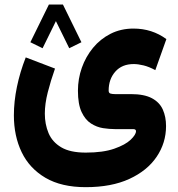

<svg xmlns="http://www.w3.org/2000/svg" viewBox="-20 -563 770 830"><path d="M332 -380.4 279.3 -354.5 221.7 -471.7 164.1 -354.5 111.3 -380.4 191.4 -543.5H252ZM350.6 246.1Q245.6 246.1 176.5 205.6Q107.4 165 73.7 95Q40 24.9 40 -64.5Q40 -124 53.2 -187.7Q66.4 -251.5 91.3 -314.9L217.8 -266.6Q199.2 -213.9 186.5 -164.1Q173.8 -114.3 173.8 -71.8Q173.8 -25.9 189.9 12.5Q206.1 50.8 244.6 73.7Q283.2 96.7 350.6 96.7Q425.8 96.7 473.9 79.8Q522 63 544.9 41Q567.9 19 567.9 3.9Q567.9 -4.9 555.2 -4.9H476.1Q453.1 -4.9 425.8 -9Q398.4 -13.2 373.5 -29.1Q348.6 -44.9 332.8 -78.6Q316.9 -112.3 316.9 -170.9Q316.9 -222.2 333.7 -270Q350.6 -317.9 382.1 -356.2Q413.6 -394.5 458 -417Q502.4 -439.5 557.1 -439.5Q637.2 -439.5 699.2 -394L651.4 -259.8Q624.5 -274.4 600.6 -280.3Q576.7 -286.1 558.1 -286.1Q507.3 -286.1 478.5 -253.4Q449.7 -220.7 449.7 -171.4Q449.7 -160.6 458 -158.4Q466.3 -156.2 476.1 -156.2H545.4Q603.5 -156.2 636.7 -138.4Q669.9 -120.6 683.8 -89.4Q697.8 -58.1 697.8 -18.1Q697.8 54.7 657.2 114.7Q616.7 174.8 539.3 210.4Q461.9 246.1 350.6 246.1Z"/></svg>

Font: Vazirmatn UI FD Black
Style: Regular
Weight: 900
Designer: Saber Rastikerdar
Foundry: Saber Rastikerdar
Version: Version 33.003